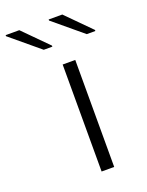

<svg xmlns="http://www.w3.org/2000/svg" viewBox="-224 -791 659 860"><g transform="rotate(-20 105.0 -360.5)"><path d="M108 0V-510H168V0ZM297 -601H256L118 -716V-721H183L297 -606ZM92 -601H51L-87 -716V-721H-22L92 -606Z"/></g></svg>

Font: Saira Expanded Light
Style: Regular
Weight: 300
Width: 7
Designer: Hector Gatti with collaboration of the Omnibus-Type team
Foundry: Omnibus-Type
Version: Version 1.101